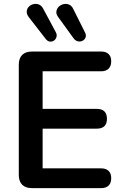

<svg xmlns="http://www.w3.org/2000/svg" viewBox="-20 -971 637 991"><path d="M145 0Q112 0 94.5 -17.5Q77 -35 77 -68V-637Q77 -670 94.5 -687.5Q112 -705 145 -705H502Q527 -705 540.5 -692Q554 -679 554 -655Q554 -630 540.5 -616.5Q527 -603 502 -603H200V-409H480Q506 -409 519 -396Q532 -383 532 -358Q532 -333 519 -320Q506 -307 480 -307H200V-102H502Q527 -102 540.5 -89Q554 -76 554 -51Q554 -26 540.5 -13Q527 0 502 0ZM360 -773 281 -882Q269 -898 271 -912Q273 -926 283 -936Q293 -946 307.5 -949.5Q322 -953 336 -947.5Q350 -942 358 -925L419 -803Q426 -789 421.5 -777.5Q417 -766 406 -760.5Q395 -755 382.5 -757.5Q370 -760 360 -773ZM216 -770 129 -882Q117 -898 118 -912Q119 -926 128.5 -936Q138 -946 152 -949.5Q166 -953 180 -948Q194 -943 203 -926L268 -805Q275 -792 271.5 -780Q268 -768 258.5 -761.5Q249 -755 237 -756.5Q225 -758 216 -770Z"/></svg>

Font: Nunito ExtraLight
Style: Regular
Weight: 200
Designer: Vernon Adams
Foundry: Vernon Adams
Version: Version 3.602